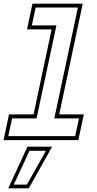

<svg xmlns="http://www.w3.org/2000/svg" viewBox="-54 -770 531 1055"><path d="M-34.5 0 -4.5 -141.5H130.5L229.5 -608.5H94.5L124.5 -750H400.5L271.5 -141.5H406.5L376.5 0ZM-8.5 -22H359L380 -119.5H244.5L374 -728.5H142L121 -630.5H256L147 -119.5H12.5ZM-9 265 97 36H232.5L104 265ZM21.5 244.5H93.5L198.5 58.5H108Z"/></svg>

Font: Tourney Thin ExtraLight
Style: Italic
Weight: 250
Italic angle: -12°
Version: Version 1.015